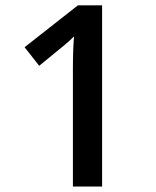

<svg xmlns="http://www.w3.org/2000/svg" viewBox="-20 -685 572 705"><path d="M354.9 -665.3V0H247.7V-429.7Q247.7 -504 251.8 -551.6Q241.2 -539.9 217.4 -520Q193.6 -500 123.9 -443.4L70.3 -511.6L265.9 -665.3Z"/></svg>

Font: Khula SemiBold
Style: Regular
Weight: 600
Designer: Erin McLaughlin, Steve Matteson
Version: Version 1.002;PS 1.0;hotconv 1.0.72;makeotf.lib2.5.5900; ttf